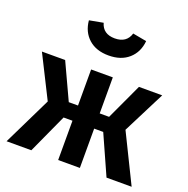

<svg xmlns="http://www.w3.org/2000/svg" viewBox="-139 -926 1032 1056"><g transform="rotate(20 377.0 -397.5)"><path d="M209 -780 290 -795Q307 -735 376 -735Q445 -735 463 -795L544 -780Q538 -714 493.5 -674.5Q449 -635 376 -635Q303 -635 259 -674.5Q215 -714 209 -780ZM729 -530 604 -283 743 0H596L493 -230H440V0H313V-230H261L156 0H11L149 -283L25 -530H161L259 -319H313V-530H440V-319H495L593 -530Z"/></g></svg>

Font: FiraGO SemiBold
Style: Regular
Weight: 600
Designer: bBox Type
Foundry: bBox Type GmbH
Version: Version 1.001;PS 001.001;hotconv 1.0.88;makeotf.lib2.5.64775